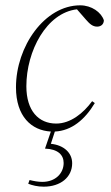

<svg xmlns="http://www.w3.org/2000/svg" viewBox="-20 -482 417 721"><path d="M149 76C198 78 219 100 219 130C219 169 188 201 139 201C123 201 107 198 91 194L86 208C101 214 121 219 144 219C208 219 251 183 251 131C251 92 220 63 171 58L186 12C249 9 299 -33 336 -95L326 -102C293 -57 245 -18 191 -18C125 -18 79 -66 79 -158C79 -291 155 -434 269 -447L303 -408C317 -392 328 -382 345 -382C358 -382 370 -390 370 -406C360 -436 324 -462 281 -462C148 -462 40 -308 40 -154C40 -45 98 8 171 12Z"/></svg>

Font: Source Serif 4 Display Light
Style: Italic
Weight: 300
Italic angle: -12°
Designer: Frank Grießhammer
Foundry: Adobe Systems Incorporated
Version: Version 4.004;hotconv 1.0.117;makeotfexe 2.5.65602